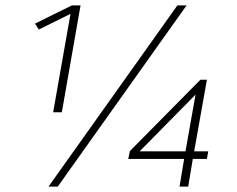

<svg xmlns="http://www.w3.org/2000/svg" viewBox="-20 -688 874 708"><path d="M159 0 634 -668H668L193 0ZM176 -274 240 -637 123 -579 109 -601 245 -668H277L208 -274ZM642 0 659 -102H453L459 -131L719 -394H743L696 -130H748L743 -102H691L674 0ZM495 -130H664L701 -339Z"/></svg>

Font: Gantari Thin
Style: Italic
Weight: 100
Italic angle: -10°
Designer: Anugrah Pasau
Foundry: Lafontype
Version: Version 1.000; ttfautohint (v1.8.4.7-5d5b)